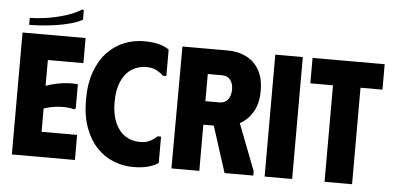

<svg xmlns="http://www.w3.org/2000/svg" viewBox="-56 -974 2245 1098"><g transform="rotate(5 1067.0 -425.0)"><path d="M407 -700V-556H203V-408Q233 -419 265 -425.5Q297 -432 328 -434Q359 -436 386 -433V-294L376 -288Q355 -295 327.5 -296Q300 -297 268 -293Q236 -289 203 -278V-144H407V0H45V-700ZM374 -861 383 -859V-803Q354 -787 313.5 -776Q273 -765 229 -758.5Q185 -752 145.5 -749.5Q106 -747 79 -747V-787Q116 -787 169.5 -794.5Q223 -802 278 -818.5Q333 -835 374 -861Z M440 -350Q440 -443 465 -511Q490 -579 532.5 -623.5Q575 -668 629 -689.5Q683 -711 741 -711Q797 -711 833.5 -700Q870 -689 886 -675V-524H866Q853 -538 828.5 -551.5Q804 -565 769 -565Q720 -565 683 -540.5Q646 -516 625 -468Q604 -420 604 -350Q604 -280 625 -232Q646 -184 683 -159.5Q720 -135 769 -135Q804 -135 828.5 -148.5Q853 -162 866 -176H886V-25Q870 -12 833.5 -0.5Q797 11 741 11Q683 11 629 -10.5Q575 -32 532.5 -76.5Q490 -121 465 -189Q440 -257 440 -350Z M963 -700H1223Q1283 -700 1330 -676.5Q1377 -653 1404 -605.5Q1431 -558 1431 -486Q1431 -412 1401 -363Q1373 -316 1328 -292L1431 -25V0H1266L1181 -265H1121V0H961ZM1121 -400H1202Q1223 -400 1237.5 -410Q1252 -420 1259.5 -438.5Q1267 -457 1267 -480Q1267 -503 1259.5 -520Q1252 -537 1237.5 -546.5Q1223 -556 1202 -556H1121Z M1496 -700H1654V0H1496Z M2124 -700V-554H1998V0H1840V-554H1710V-700Z"/></g></svg>

Font: Phudu Light
Style: Bold
Weight: 700
Version: Version 1.005;gftools[0.9.23]